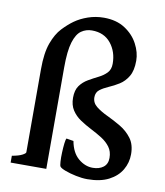

<svg xmlns="http://www.w3.org/2000/svg" viewBox="-82 -784 742 865"><g transform="rotate(10 289.0 -351.5)"><path d="M550.8 -130.9Q550.8 -92.3 531.5 -59.3Q512.2 -26.4 473.4 -6.3Q434.6 13.7 375.5 13.7Q351.6 13.7 323.5 7.8Q295.4 2 273.9 -6.1Q252.4 -14.2 247.6 -21Q244.6 -24.9 243.4 -43.2Q242.2 -61.5 243.2 -84.7Q244.1 -107.9 246.3 -126.7Q248.5 -145.5 252 -150.4L284.7 -145Q294.4 -92.3 325 -66.7Q355.5 -41 390.6 -41Q420.4 -41 439.2 -55.4Q458 -69.8 458 -97.7Q458 -127.4 442.9 -147.7Q427.7 -168 404.1 -182.9Q380.4 -197.8 353.5 -211.4Q326.7 -225.1 302.7 -241.2Q278.8 -257.3 263.9 -280.3Q249 -303.2 249 -336.9Q249 -371.6 263.9 -392.1Q278.8 -412.6 301.3 -425.5Q323.7 -438.5 345.9 -449.5Q368.2 -460.4 383.3 -476.1Q398.4 -491.7 398.4 -518.1Q398.4 -573.2 367.4 -611.6Q336.4 -649.9 280.8 -649.9Q253.9 -649.9 232.4 -635Q210.9 -620.1 198.5 -580.1Q186 -540 186 -463.9V0H22.9V-31.2Q53.7 -36.6 69.1 -44.7Q84.5 -52.7 84.5 -58.1V-438.5Q84.5 -512.7 101.1 -558.1Q117.7 -603.5 142.6 -629.9Q167.5 -656.2 191.4 -673.3Q217.3 -691.9 252 -703.9Q286.6 -715.8 324.2 -715.8Q381.3 -715.8 420.7 -690.2Q460 -664.6 480.2 -626.2Q500.5 -587.9 500.5 -549.8Q500.5 -504.4 484.6 -478Q468.8 -451.7 445.3 -437Q421.9 -422.4 398.4 -412.4Q375 -402.3 359.1 -390.1Q343.3 -377.9 343.3 -355.5Q343.3 -330.1 364.3 -313.5Q385.3 -296.9 416 -282.5Q446.8 -268.1 477.8 -249.8Q508.8 -231.4 529.8 -203.4Q550.8 -175.3 550.8 -130.9Z"/></g></svg>

Font: Namdhinggo SemiBold
Style: Regular
Weight: 600
Designer: Victor Gaultney
Foundry: SIL International
Version: Version 3.001